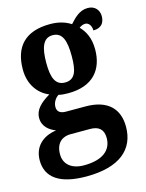

<svg xmlns="http://www.w3.org/2000/svg" viewBox="-121 -651 732 961"><g transform="rotate(-15 244.5 -170.5)"><path d="M206 236C379 236 461 163 461 46C461 -45 408 -104 291 -104H191C163 -104 145 -114 145 -140C145 -165 161 -186 176 -195C187 -191 213 -190 226 -190C354 -190 412 -263 412 -368C412 -428 391 -465 365 -492C374 -498 383 -504 397 -504C412 -504 428 -489 428 -461C472 -461 487 -488 487 -520C487 -550 467 -577 429 -577C385 -577 357 -545 333 -519C305 -537 271 -548 226 -548C96 -548 36 -480 36 -363C36 -285 77 -231 132 -209C85 -181 52 -151 52 -108C52 -62 86 -39 118 -26C49 -17 0 26 0 98C0 187 68 236 206 236ZM224 -246C173 -246 158 -291 158 -364C158 -441 173 -491 224 -491C276 -491 290 -443 290 -365C290 -290 277 -246 224 -246ZM208 179C145 179 106 147 106 95C106 29 148 11 182 11H284C330 11 353 32 353 76C353 137 308 179 208 179Z"/></g></svg>

Font: Noto Serif Devanagari Condensed
Style: Bold
Weight: 700
Width: 3
Designer: Universal Thirst, Indian Type Foundry and the Monotype Design Team
Foundry: Monotype Imaging Inc.
Version: Version 2.004